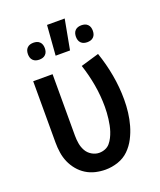

<svg xmlns="http://www.w3.org/2000/svg" viewBox="-141 -844 782 940"><g transform="rotate(-20 250.0 -374.0)"><path d="M246 8Q220 8 194 2Q168 -4 145.5 -18Q123 -32 106 -52.5Q89 -73 78.5 -97Q68 -121 64 -147.5Q60 -174 60 -200V-520H161V-200Q161 -179 164.5 -158.5Q168 -138 178 -120Q188 -102 206.5 -91Q225 -80 245 -80Q261 -80 276 -86Q291 -92 301 -104Q311 -116 318 -130Q325 -144 330 -159Q335 -174 338 -189.5Q341 -205 343 -220.5Q345 -236 346 -252Q347 -268 347 -283Q347 -341 337 -398Q327 -455 309 -509L404 -537Q425 -476 436.5 -412Q448 -348 448 -284Q448 -250 444 -217Q440 -184 431 -152Q422 -120 406.5 -90Q391 -60 367.5 -37Q344 -14 311.5 -3Q279 8 246 8ZM375 -609Q366 -609 357.5 -611.5Q349 -614 342.5 -620.5Q336 -627 333.5 -635.5Q331 -644 331 -653Q331 -662 333.5 -670.5Q336 -679 342.5 -685.5Q349 -692 357.5 -694.5Q366 -697 375 -697Q384 -697 392.5 -694.5Q401 -692 407.5 -685.5Q414 -679 416.5 -670.5Q419 -662 419 -653Q419 -644 416.5 -635.5Q414 -627 407.5 -620.5Q401 -614 392.5 -611.5Q384 -609 375 -609ZM125 -609Q116 -609 107.5 -611.5Q99 -614 92.5 -620.5Q86 -627 83.5 -635.5Q81 -644 81 -653Q81 -662 83.5 -670.5Q86 -679 92.5 -685.5Q99 -692 107.5 -694.5Q116 -697 125 -697Q134 -697 142.5 -694.5Q151 -692 157.5 -685.5Q164 -679 166.5 -670.5Q169 -662 169 -653Q169 -644 166.5 -635.5Q164 -627 157.5 -620.5Q151 -614 142.5 -611.5Q134 -609 125 -609ZM206 -600 218 -756H310L281 -600Z"/></g></svg>

Font: Iosevka Custom Semibold
Style: Regular
Weight: 600
Designer: Belleve Invis
Foundry: Belleve Invis
Version: Version 27.0.2; ttfautohint (v1.8.4)